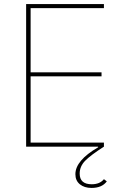

<svg xmlns="http://www.w3.org/2000/svg" viewBox="-20 -718 601 940"><path d="M428.2 202.1Q393.1 202.1 371.1 184.3Q349.1 166.5 349.1 134.8Q349.1 67.4 460.9 2.9L460 0H107.9V-698.2H488.8V-678.2H129.9V-363.8H477.1V-344.2H129.9V-20H488.8V0Q423.3 42 396.7 69.3Q370.1 96.7 370.1 131.8Q370.1 184.1 429.2 184.1Q468.8 184.1 488.8 159.2L502.9 169.9Q479.5 202.1 428.2 202.1Z"/></svg>

Font: Anuphan Thin
Style: Regular
Weight: 250
Designer: Mike Abbink, Paul van der Laan, Pieter van Rosmalen, Mint Tantisuwanna
Foundry: Bold Monday; Cadson Demak
Version: Version 3.002;hotconv 1.0.109;makeotfexe 2.5.65596